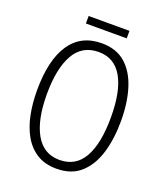

<svg xmlns="http://www.w3.org/2000/svg" viewBox="-153 -943 908 1056"><g transform="rotate(20 301.0 -415.0)"><path d="M547 -358Q547 -255 522.5 -172Q498 -89 444 -39.5Q390 10 302 10Q235 10 188 -19Q141 -48 111.5 -99Q82 -150 68.5 -216.5Q55 -283 55 -359Q55 -536 118 -630Q181 -724 303 -724Q388 -724 441.5 -677Q495 -630 521 -547.5Q547 -465 547 -358ZM113 -358Q113 -208 160.5 -124.5Q208 -41 301 -41Q396 -41 442 -123Q488 -205 488 -358Q488 -511 441.5 -592Q395 -673 303 -673Q206 -673 159.5 -590Q113 -507 113 -358ZM421 -840V-796H182V-840Z"/></g></svg>

Font: Noto Sans Gujarati UI Condensed Light
Style: Regular
Weight: 300
Width: 3
Designer: Jelle Bosma - Monotype Design Team, Universal Thirst
Foundry: Monotype Imaging Inc.
Version: Version 2.106; ttfautohint (v1.8.4.7-5d5b)